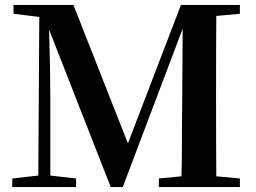

<svg xmlns="http://www.w3.org/2000/svg" viewBox="-20 -762 1042 782"><path d="M861 -697Q860 -596 860 -395V-346Q860 -144 861 -44L957 -35V0H627V-35L719 -44Q721 -98 721 -192Q721 -292 722 -330L724 -645L480 0H431L180 -641Q185 -474 185 -366V-47L290 -35V0H30V-35L136 -47L140 -693L35 -706V-742H279L501 -178L717 -742H957V-706Z"/></svg>

Font: Source Han Serif JP
Style: Bold
Weight: 700
Designer: Ryoko NISHIZUKA  (kana & ideographs); Frank Grießhammer (Latin, Greek & Cyrillic); Wenlong ZHANG  (bopomofo); Sandoll Co
Foundry: Adobe Systems Incorporated
Version: Version 1.000;PS 1;hotconv 16.6.53;makeotf.lib2.5.65590